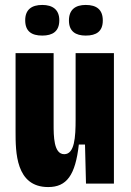

<svg xmlns="http://www.w3.org/2000/svg" viewBox="-20 -743 529 777"><path d="M327 -599C370 -599 396 -616 396 -660C396 -704 371 -723 327 -723C285 -723 259 -704 259 -660C259 -616 286 -599 327 -599ZM151 -599C193 -599 220 -616 220 -661C220 -704 193 -723 151 -723C108 -723 82 -704 82 -661C82 -616 108 -599 151 -599ZM175 14C250 14 285 -34 299 -158H324L328 0H441V-528H286V-260C286 -188 282 -119 240 -119C197 -119 197 -193 197 -240V-528H43V-211C43 -129 43 14 175 14Z"/></svg>

Font: Bricolage Grotesque 10pt Condensed ExtraBold
Style: Regular
Weight: 800
Width: 3
Designer: Mathieu Triay
Foundry: Atelier Triay
Version: Version 1.000;gftools[0.9.29]